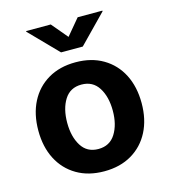

<svg xmlns="http://www.w3.org/2000/svg" viewBox="-115 -858 842 959"><g transform="rotate(-15 306.5 -378.0)"><path d="M306.6 10.7Q224.6 10.7 164.6 -24.7Q104.5 -60.1 72 -123.3Q39.6 -186.5 39.6 -270.5Q39.6 -355 72 -418.5Q104.5 -481.9 164.6 -517.3Q224.6 -552.7 306.6 -552.7Q388.7 -552.7 448.7 -517.3Q508.8 -481.9 541.3 -418.5Q573.7 -355 573.7 -270.5Q573.7 -186.5 541.3 -123.3Q508.8 -60.1 448.7 -24.7Q388.7 10.7 306.6 10.7ZM306.6 -104.5Q365.2 -104.5 395 -151.9Q424.8 -199.2 424.8 -271Q424.8 -343.3 395 -390.4Q365.2 -437.5 306.6 -437.5Q248 -437.5 218.5 -390.4Q189 -343.3 189 -271Q189 -199.2 218.5 -151.9Q248 -104.5 306.6 -104.5ZM236.8 -767.1 306.6 -684.1 376 -767.1H503.9V-763.7L362.8 -619.1H250.5L109.4 -763.7V-767.1Z"/></g></svg>

Font: Inter
Style: Bold
Weight: 700
Designer: Rasmus Andersson
Foundry: rsms
Version: Version 4.001;git-9221beed3